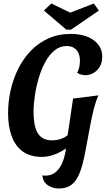

<svg xmlns="http://www.w3.org/2000/svg" viewBox="-20 -873 602 1093"><path d="M217 20Q153 20 110.5 -10Q68 -40 47 -96Q26 -152 26 -229Q26 -294 40.5 -359Q55 -424 84 -482Q113 -540 156 -584.5Q199 -629 256 -654.5Q313 -680 384 -680Q420 -680 452 -672Q484 -664 508.5 -647.5Q533 -631 547.5 -607Q562 -583 562 -551Q562 -518 548.5 -494.5Q535 -471 513 -458Q491 -445 465 -445Q455 -445 441.5 -448.5Q428 -452 419 -459Q427 -472 431 -489.5Q435 -507 435 -529Q435 -551 427 -570Q419 -589 402 -600Q385 -611 359 -611Q321 -611 290.5 -586Q260 -561 237.5 -519.5Q215 -478 200.5 -428.5Q186 -379 178.5 -329Q171 -279 171 -238Q171 -204 175.5 -173.5Q180 -143 191.5 -121Q203 -99 223.5 -86.5Q244 -74 276 -74Q295 -74 314 -78.5Q333 -83 349 -92Q365 -101 373 -113V-41Q355 -26 330.5 -12Q306 2 277.5 11Q249 20 217 20ZM314 200Q281 200 253 182Q225 164 221 125Q225 126 229.5 126.5Q234 127 237 127Q272 127 295.5 108Q319 89 333 57.5Q347 26 353.5 -13.5Q360 -53 364 -95L396 -312L540 -330Q525 -296 514.5 -255Q504 -214 494 -161Q484 -108 471 -38Q461 20 449 64.5Q437 109 420.5 139Q404 169 378.5 184.5Q353 200 314 200ZM358 -704 230 -813 272 -853 380 -801 514 -853 543 -813 384 -704Z"/></svg>

Font: Sansita Swashed Light Medium
Style: Regular
Weight: 500
Version: Version 1.003